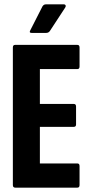

<svg xmlns="http://www.w3.org/2000/svg" viewBox="-20 -861 416 881"><path d="M50 0Q39 0 39 -12V-643Q39 -655 49 -655H335Q345 -655 345 -643V-556Q345 -544 335 -544H163V-384H319Q329 -384 329 -372V-290Q329 -279 319 -279H163V-111H335Q345 -111 345 -99V-12Q345 0 335 0ZM125 -710Q112 -710 119 -722L175 -832Q181 -841 190 -841H274Q279 -841 281 -836.5Q283 -832 279 -826L209 -719Q203 -710 192 -710Z"/></svg>

Font: Sofia Sans Extra Condensed ExtraBold
Style: Regular
Weight: 800
Designer: Botio Nikoltchev, Ani Petrova
Foundry: lettersoup
Version: Version 4.101; ttfautohint (v1.8.4.7-5d5b)